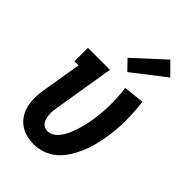

<svg xmlns="http://www.w3.org/2000/svg" viewBox="-234 -871 969 969"><g transform="rotate(45 250.0 -387.0)"><path d="M200 8Q172 8 145 0.5Q118 -7 97 -23Q76 -39 62.5 -62Q49 -85 43.5 -111.5Q38 -138 38.5 -166Q39 -194 44 -222L79 -434H50V-530H207L154 -207Q152 -194 150.5 -181.5Q149 -169 150 -156.5Q151 -144 153.5 -132Q156 -120 162 -110Q168 -100 179 -94Q190 -88 202 -88Q217 -88 231.5 -95.5Q246 -103 257 -115.5Q268 -128 276 -141.5Q284 -155 290 -169.5Q296 -184 301 -199Q306 -214 310 -228.5Q314 -243 317.5 -258Q321 -273 323 -288Q333 -347 333.5 -405Q334 -463 326 -520L437 -532Q445 -468 445 -404Q445 -340 434 -275Q428 -242 420 -210.5Q412 -179 398.5 -148Q385 -117 366.5 -88Q348 -59 322 -36.5Q296 -14 264 -3Q232 8 200 8ZM277 -584 227 -636 386 -782 450 -718Z"/></g></svg>

Font: Iosevka Slab
Style: Bold Italic
Weight: 700
Italic angle: -9°
Monospace: yes
Designer: Belleve Invis
Foundry: Belleve Invis
Version: Version 11.1.0; ttfautohint (v1.8.3)